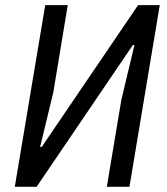

<svg xmlns="http://www.w3.org/2000/svg" viewBox="-20 -718 640 738"><path d="M36.9 0H120.7L490.8 -545.1H496.8L446.4 -334.2L390.6 0H477.6L594.1 -698.2H510.7L140.3 -153.1H134.2L185 -363.6L240.4 -698.2H153.8Z"/></svg>

Font: Margiela Mono Italic Text It
Style: Regular
Weight: 400
Designer: Mike Abbink, Paul van der Laan, Pieter van Rosmalen
Foundry: Bold Monday
Version: Version 2.003 2021